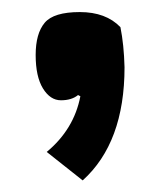

<svg xmlns="http://www.w3.org/2000/svg" viewBox="-20 -157 268 323"><path d="M111.3 2.9Q100.6 11.7 82.5 11.7Q64.5 11.7 52.2 -8.3Q40 -28.3 40 -64.5Q40 -100.6 55.2 -118.7Q70.3 -136.7 114.3 -136.7Q158.2 -136.7 182.6 -111.3Q188.5 -82 189.5 -43.9Q189.5 83 119.1 146.5L58.6 98.6Q104.5 60.5 115.2 4.9Z"/></svg>

Font: Ravi Prakash
Style: Regular
Weight: 400
Designer: Appaji Ambarisha Darbha
Version: Version 1.0.4; ttfautohint (v1.2.42-39fb)